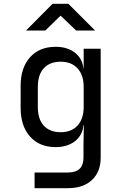

<svg xmlns="http://www.w3.org/2000/svg" viewBox="-20 -805 640 1005"><path d="M161 180V98H336Q417 98 417 20V-50L419 -150H417Q412 -97 372.5 -66Q333 -35 271 -35Q186 -35 137 -90.5Q88 -146 88 -240V-356Q88 -450 137 -505Q186 -560 271 -560Q333 -560 372.5 -529Q412 -498 417 -445H418V-550H507V20Q507 94 461.5 137Q416 180 335 180ZM298 -113Q354 -113 386 -148Q418 -183 418 -245V-350Q418 -412 386 -447Q354 -482 298 -482Q241 -482 209.5 -448Q178 -414 178 -350V-245Q178 -181 209.5 -147Q241 -113 298 -113ZM116 -645 255 -785H338L478 -645H379L297 -723L217 -645Z"/></svg>

Font: NKDuy Mono
Style: Regular
Weight: 400
Monospace: yes
Designer: NKDuy
Foundry: NKDuy
Version: Version 2.251; ttfautohint (v1.8.4.7-5d5b)